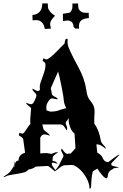

<svg xmlns="http://www.w3.org/2000/svg" viewBox="-90 -1059 736 1149"><path d="M360.8 -887.7 350.1 -898.4Q348.6 -936.5 311 -936.5Q306.2 -936.5 287.1 -932.6L286.1 -976.6Q324.7 -981 331.1 -985.8V-986.8Q343.3 -1002 343.3 -1017.6V-1037.6L377 -1038.6Q377.9 -1010.3 382.1 -1003.7Q386.2 -997.1 392.1 -991.7V-992.7Q402.3 -982.4 421.9 -982.4H440.9L441.9 -950.7Q382.8 -947.8 382.8 -904.8V-887.7ZM124 -938.5 105 -937.5 104 -968.8Q163.1 -975.6 163.1 -1038.6H195.8Q195.8 -1010.3 201.2 -1002Q206.5 -993.7 210.7 -988.8Q214.8 -983.9 215.6 -982.9Q216.3 -981.9 217.8 -981Q222.7 -975.6 239.3 -964.8Q210 -935.5 210 -916.5Q210 -907.7 214.8 -887.7L178.2 -885.7Q173.8 -912.6 160.2 -925.5Q146.5 -938.5 129.9 -938.5ZM543 -168Q511.2 -194.8 495.1 -194.8H486.8L492.2 -145Q516.6 -134.3 526.4 -110.4Q535.2 -88.9 558.1 -88.9Q559.1 -88.9 587.9 -111.3Q616.7 -133.8 626 -133.8Q620.6 -127 607.4 -114.3Q575.2 -81.5 575.2 -79.1Q575.2 -76.7 577.1 -71.8V-70.8Q580.6 -65.4 609.9 -60.1L620.1 -58.1Q620.1 -55.7 608.4 -54.7Q596.7 -53.7 592.3 -52.2Q587.9 -50.8 586.4 -49.3Q585 -47.9 583.5 -46.1Q582 -44.4 575.4 -41.7Q568.8 -39.1 562.7 -29.8Q556.6 -20.5 555.7 -12.7Q554.2 7.8 546.9 7.8Q537.6 7.8 521 -11.2Q504.4 -30.3 493.2 -49.8L469.2 -36.1Q458.5 -31.2 455.1 57.1Q455.1 67.4 445.8 70.8Q445.8 38.6 426.3 4.2Q406.7 -30.3 381.1 -51Q355.5 -71.8 341.3 -71.8Q327.1 -71.8 293 -69.8L276.9 -63Q276.4 -63 258.1 -48.1Q239.7 -33.2 232.9 -33.2L236.8 -37.1H235.8Q233.9 -37.1 217.3 -51.5Q200.7 -65.9 194.8 -65.9L124 -62Q108.9 -49.3 79.1 -43.9Q71.8 -31.2 46.6 -25.4Q21.5 -19.5 -10.3 -14.9Q-42 -10.3 -51.5 -5.1Q-61 0 -64.5 0Q-67.9 0 -69.8 -1Q-41 -18.1 -28.8 -32.2L-10.7 -58.1Q-6.8 -63.5 -5.4 -77.1Q-3.9 -90.8 -1 -94.2Q-2.9 -76.2 -2.9 -67.1Q-2.9 -58.1 -1 -56.2V-65.9Q-1 -97.2 21 -98.1Q21 -133.3 60.1 -145L48.8 -226.1Q47.4 -234.9 22.9 -249L25.9 -264.2Q41 -258.8 43 -258.8Q52.2 -258.8 67.6 -284.4Q83 -310.1 91.8 -315.9Q90.8 -326.2 90.8 -344.2L96.2 -410.2Q96.2 -414.6 81.8 -424.8Q67.4 -435.1 66.9 -441.9V-443.8Q87.4 -435.1 97.2 -435.1Q106.9 -435.1 117.4 -457.3Q127.9 -479.5 127.9 -487.8Q127.9 -496.1 116.2 -506.8Q101.1 -521 105 -528.8Q129.4 -514.2 135.7 -514.2Q142.1 -514.2 148.9 -521Q147.9 -524.9 147.9 -540.8Q147.9 -556.6 165 -600.1Q182.1 -643.6 182.1 -668L181.2 -680.2Q181.2 -683.1 165 -695.8L169.9 -710Q184.6 -703.1 186 -703.1Q204.1 -703.1 261.7 -763.7Q285.6 -789.1 295.9 -796.9Q295.9 -806.6 303.2 -826.2H314.9Q314 -820.3 314 -807.1Q314 -793.9 319.8 -777.3Q325.7 -760.7 344 -723.9Q362.3 -687 377.9 -659.2Q417 -587.9 426.3 -522Q431.6 -481.9 443.4 -465.8Q455.1 -449.7 461.4 -441.4Q476.1 -421.4 476.1 -390.1L474.1 -351.1V-319.8Q503.9 -278.8 513.2 -217.8Q516.1 -203.1 536.1 -184.1Q542 -178.2 542 -170.9ZM313 -138.2 318.8 -139.2 334 -141.1 361.8 -171.9 356 -259.8Q338.9 -272.5 329.8 -297.9Q320.8 -323.2 320.8 -335.7Q320.8 -348.1 321.5 -350.1Q322.3 -352.1 322.3 -353L307.1 -332Q303.2 -326.7 303.2 -322.5Q303.2 -318.4 307.6 -307.9Q312 -297.4 312 -289.6Q312 -281.7 309.1 -278.8Q294.9 -302.2 288.3 -308.1Q281.7 -314 272 -314H163.1L169.9 -287.1Q171.4 -280.8 189.2 -267.8Q207 -254.9 208 -247.1Q186.5 -254.9 177.2 -254.9Q168 -254.9 160.2 -249L150.9 -235.8V-141.1L188 -143.1L218.3 -138.2Q220.2 -138.2 231.2 -143.1Q242.2 -147.9 249 -147.9Q255.9 -147.9 257.8 -147Q238.8 -135.3 232.7 -129.2Q226.6 -123 225.1 -116.2V-105L224.1 -102.1Q224.1 -95.2 231.4 -94.7Q247.6 -92.8 253.9 -79.1Q231.9 -85.9 225.6 -85.9Q219.2 -85.9 220 -76.4Q220.7 -66.9 241.2 -41Q258.8 -60.5 262.9 -70.6Q267.1 -80.6 278.6 -101.6Q290 -122.6 290 -126.5Q290 -130.4 283 -142.8Q275.9 -155.3 275.9 -160.4Q275.9 -165.5 280.3 -168.9Q300.8 -138.2 313 -138.2ZM251 -464.8 222.2 -470.2Q211.9 -470.2 203.1 -458Q187 -436 187 -419.4Q187 -402.8 188 -398.9L210 -391.1Q242.7 -391.1 261.2 -398.2Q279.8 -405.3 290 -407.2L306.2 -412.1Q292 -441.9 292 -456.8Q292 -471.7 278.6 -539.6Q265.1 -607.4 257.8 -630.9L214.8 -533.2V-522.9Q217.3 -520.5 219.2 -502.9V-499Q221.2 -486.8 242.2 -478Q254.9 -471.2 254.9 -466.8Q254.9 -464.8 251 -464.8Z"/></svg>

Font: Eater
Style: Regular
Weight: 400
Version: Version 001.002